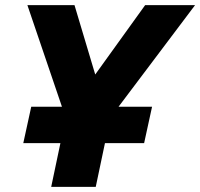

<svg xmlns="http://www.w3.org/2000/svg" viewBox="-20 -730 782 750"><path d="M180 0H354L390 -171H543L574 -313H443L742 -710H547L352 -439L271 -710H87L222 -313H102L71 -171H216Z"/></svg>

Font: Geist ExtraBold
Style: Italic
Weight: 800
Italic angle: -12°
Designer: Basement.studio, Andrés Briganti, Mateo Zaragoza
Foundry: Basement.studio, Vercel, Andrés Briganti, Guido Ferreyra, Mateo Zaragoza
Version: Version 1.500